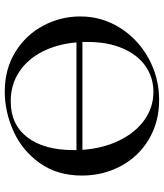

<svg xmlns="http://www.w3.org/2000/svg" viewBox="39 -715 688 806"><g transform="rotate(-90 383.0 -312.0)"><path d="M717 -319Q717 -228 669 -152Q621 -76 540.5 -32Q460 12 366 12Q273 12 200.5 -31.5Q128 -75 88.5 -149.5Q49 -224 49 -312Q49 -415 101 -488.5Q153 -562 234.5 -599Q316 -636 401 -636Q496 -636 568 -591.5Q640 -547 678.5 -474Q717 -401 717 -319ZM156 -348V-335H608Q601 -416 569 -478.5Q537 -541 483.5 -576Q430 -611 361 -611Q263 -611 209.5 -541Q156 -471 156 -348ZM610 -290V-310H157Q163 -224 196 -156Q229 -88 282 -50Q335 -12 400 -12Q460 -12 507.5 -44.5Q555 -77 582.5 -140Q610 -203 610 -290Z"/></g></svg>

Font: Cormorant Garamond SemiBold
Style: Regular
Weight: 600
Designer: Christian Thalmann (Catharsis Fonts)
Version: Version 3.000